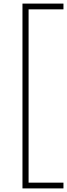

<svg xmlns="http://www.w3.org/2000/svg" viewBox="-20 -828 373 1068"><path d="M105 220V-808H333V-776H139V188H333V220Z"/></svg>

Font: Encode Sans Condensed Thin Thin
Style: Regular
Weight: 250
Version: Version 3.002